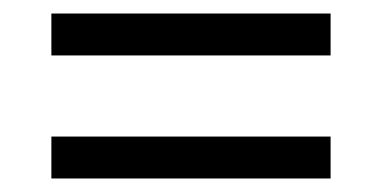

<svg xmlns="http://www.w3.org/2000/svg" viewBox="-20 -451 565 284"><path d="M56 -431H469V-369H56ZM56 -249H469V-187H56Z"/></svg>

Font: Bai Jamjuree
Style: Regular
Weight: 400
Designer: Katatrad Aksorn Co.,Ltd.
Foundry: Cadson Demak Co.,Ltd.
Version: Version 1.000; ttfautohint (v1.6)